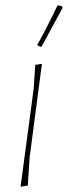

<svg xmlns="http://www.w3.org/2000/svg" viewBox="-20 -695 254 719"><path d="M195 -674 200 -675 213 -671 214 -665Q191 -622 136 -521L131 -520L119 -526Q153 -586 195 -674ZM137 -456 91 -106 84 0 57 4 106 -362 112 -452Z"/></svg>

Font: Alegreya Sans SC Thin
Style: Italic
Weight: 100
Italic angle: -7°
Designer: Juan Pablo del Peral
Foundry: Huerta Tipografica
Version: Version 2.007